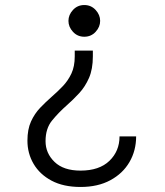

<svg xmlns="http://www.w3.org/2000/svg" viewBox="-20 -543 656 763"><path d="M300 200Q232 200 185 175Q138 150 113.5 108.2Q89 66.5 89 16Q89 -29 103.2 -60.2Q117.5 -91.5 139.8 -114.8Q162 -138 186 -159Q209 -179 229.8 -200.8Q250.5 -222.5 263.8 -250.8Q277 -279 277 -319V-342H349V-319Q349 -268.5 333.8 -233.5Q318.5 -198.5 295 -173Q271.5 -147.5 246 -125Q213 -96 187 -64.2Q161 -32.5 161 18Q161 66 196.8 100.5Q232.5 135 300 135Q374.5 135 414.8 96.2Q455 57.5 455 -1H521Q521 55.5 494.5 101Q468 146.5 418.5 173.2Q369 200 300 200ZM315 -397Q288 -397 270 -416.5Q252 -436 252 -460Q252 -484 270 -503.5Q288 -523 315 -523Q342 -523 360 -503.5Q378 -484 378 -460Q378 -436 360 -416.5Q342 -397 315 -397Z"/></svg>

Font: Overpass Mono Light
Style: Regular
Weight: 300
Monospace: yes
Designer: Delve Withrington, Dave Bailey
Foundry: Delve Fonts LLC
Version: Version 4.000